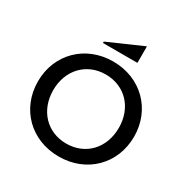

<svg xmlns="http://www.w3.org/2000/svg" viewBox="-207 -1114 1275 1308"><g transform="rotate(30 430.0 -459.5)"><path d="M430 16C650 16 808 -144 808 -358C808 -571 649 -731 430 -731C211 -731 52 -571 52 -358C52 -144 210 16 430 16ZM430 -86C279 -86 172 -199 172 -358C172 -516 279 -629 430 -629C582 -629 688 -516 688 -358C688 -199 582 -86 430 -86ZM305 -805H576V-935L305 -816Z"/></g></svg>

Font: LaHaus Display SemiBold
Style: Regular
Weight: 600
Designer: We are Make, BastardaType, Dalton Maag Ltd
Foundry: BastardaType, Dalton Maag Ltd
Version: Version 3.100;Glyphs 3.3 (3331)